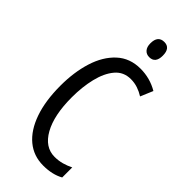

<svg xmlns="http://www.w3.org/2000/svg" viewBox="-290 -966 1027 1027"><g transform="rotate(45 223.0 -453.0)"><path d="M292 -649Q237 -649 203 -608.5Q169 -568 153 -501.5Q137 -435 137 -357Q137 -221 180.5 -143.5Q224 -66 297 -66Q327 -66 353.5 -73.5Q380 -81 404 -93V-17Q356 10 287 10Q214 10 161 -34Q108 -78 79 -160.5Q50 -243 50 -358Q50 -460 76 -543Q102 -626 155.5 -675.5Q209 -725 289 -725Q361 -725 422 -689L392 -618Q370 -632 345 -640.5Q320 -649 292 -649ZM278 -916Q324 -916 324 -858Q324 -801 278 -801Q256 -801 243 -816Q230 -831 230 -858Q230 -916 278 -916Z"/></g></svg>

Font: Noto Sans Myanmar ExtraCondensed
Style: Regular
Weight: 400
Width: 2
Designer: Monotype Design Team
Foundry: Monotype Imaging Inc.
Version: Version 2.107; ttfautohint (v1.8.4.7-5d5b)